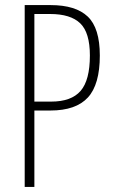

<svg xmlns="http://www.w3.org/2000/svg" viewBox="-20 -734 445 754"><path d="M179 -714Q277 -714 324.5 -669Q372 -624 372 -516Q372 -402 325 -351Q278 -300 178 -300H115V0H77V-714ZM177 -679H115V-335H181Q260 -335 296.5 -377Q333 -419 333 -516Q333 -606 295 -642.5Q257 -679 177 -679Z"/></svg>

Font: Noto Sans Gujarati ExtraCondensed ExtraLight
Style: Regular
Weight: 200
Width: 2
Designer: Jelle Bosma - Monotype Design Team, Universal Thirst
Foundry: Monotype Imaging Inc.
Version: Version 2.106; ttfautohint (v1.8.4.7-5d5b)